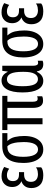

<svg xmlns="http://www.w3.org/2000/svg" viewBox="962 -1550 597 2562"><g transform="rotate(-90 1261.0 -268.5)"><path d="M204 10Q116 10 74.5 -34Q33 -78 33 -148Q33 -205 60 -238Q87 -271 121 -280V-284Q90 -295 68.5 -327Q47 -359 47 -406Q47 -468 86 -507.5Q125 -547 190 -547Q227 -547 256.5 -538.5Q286 -530 315 -512L291 -445Q251 -475 207 -475Q126 -475 126 -394Q126 -357 147 -335.5Q168 -314 213 -314H246V-246H214Q168 -246 142 -224Q116 -202 116 -154Q116 -108 144 -84.5Q172 -61 219 -61Q236 -61 260.5 -65.5Q285 -70 310 -87V-18Q293 -2 263 4Q233 10 204 10Z M547 10Q489 10 449 -23.5Q409 -57 388.5 -116.5Q368 -176 368 -255Q368 -537 591 -537H766V-469H661Q702 -425 715 -368Q728 -311 728 -243Q728 -168 706.5 -111Q685 -54 644.5 -22Q604 10 547 10ZM548 -60Q597 -60 622 -108.5Q647 -157 647 -251Q647 -290 643 -330Q639 -370 627.5 -406.5Q616 -443 591 -469H580Q514 -469 482 -417.5Q450 -366 450 -258Q450 -162 475 -111Q500 -60 548 -60Z M1198 7Q1103 7 1103 -131V-469H965V0H884V-469H807V-537H1263V-469H1185V-132Q1185 -96 1194.5 -80.5Q1204 -65 1223 -65Q1231 -65 1240.5 -66.5Q1250 -68 1258 -72V-5Q1248 1 1232 4Q1216 7 1198 7Z M1464 10Q1389 10 1349 -60.5Q1309 -131 1309 -267Q1309 -406 1351 -476.5Q1393 -547 1469 -547Q1504 -547 1532.5 -528.5Q1561 -510 1583 -466H1588L1597 -537H1665V-129Q1665 -59 1702 -59Q1717 -59 1732 -64V1Q1726 5 1713 7.5Q1700 10 1689 10Q1647 10 1623 -9.5Q1599 -29 1590 -75H1584Q1542 10 1464 10ZM1486 -61Q1533 -61 1558.5 -107.5Q1584 -154 1584 -249V-267Q1584 -374 1560 -424.5Q1536 -475 1484 -475Q1435 -475 1413.5 -421Q1392 -367 1392 -266Q1392 -159 1415.5 -110Q1439 -61 1486 -61Z M1955 10Q1897 10 1857 -23.5Q1817 -57 1796.5 -116.5Q1776 -176 1776 -255Q1776 -537 1999 -537H2174V-469H2069Q2110 -425 2123 -368Q2136 -311 2136 -243Q2136 -168 2114.5 -111Q2093 -54 2052.5 -22Q2012 10 1955 10ZM1956 -60Q2005 -60 2030 -108.5Q2055 -157 2055 -251Q2055 -290 2051 -330Q2047 -370 2035.5 -406.5Q2024 -443 1999 -469H1988Q1922 -469 1890 -417.5Q1858 -366 1858 -258Q1858 -162 1883 -111Q1908 -60 1956 -60Z M2390 10Q2302 10 2260.5 -34Q2219 -78 2219 -148Q2219 -205 2246 -238Q2273 -271 2307 -280V-284Q2276 -295 2254.5 -327Q2233 -359 2233 -406Q2233 -468 2272 -507.5Q2311 -547 2376 -547Q2413 -547 2442.5 -538.5Q2472 -530 2501 -512L2477 -445Q2437 -475 2393 -475Q2312 -475 2312 -394Q2312 -357 2333 -335.5Q2354 -314 2399 -314H2432V-246H2400Q2354 -246 2328 -224Q2302 -202 2302 -154Q2302 -108 2330 -84.5Q2358 -61 2405 -61Q2422 -61 2446.5 -65.5Q2471 -70 2496 -87V-18Q2479 -2 2449 4Q2419 10 2390 10Z"/></g></svg>

Font: Noto Sans ExtraCondensed
Style: Regular
Weight: 400
Width: 2
Designer: Monotype Design Team
Foundry: Monotype Imaging Inc.
Version: Version 2.013; ttfautohint (v1.8.4.7-5d5b)